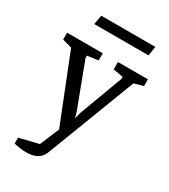

<svg xmlns="http://www.w3.org/2000/svg" viewBox="-223 -759 899 1021"><g transform="rotate(30 226.0 -248.5)"><path d="M106 166Q89 166 68 163Q47 160 31 156V120L149 91L219 -77L229 -30L209 0L36 -436L-22 -452V-494H197V-450L130 -441V-426L232 -156L242 -121L251 -157L351 -426V-438L290 -449V-494H474V-453L418 -437L209 109Q198 137 172.5 151.5Q147 166 106 166ZM80 -606 90 -663H422L413 -606Z"/></g></svg>

Font: Faustina Light
Style: Regular
Weight: 400
Version: Version 1.200